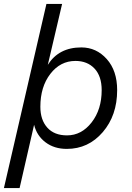

<svg xmlns="http://www.w3.org/2000/svg" viewBox="-37 -750 673 980"><path d="M378 -508Q455 -508 508 -448.5Q561 -389 561 -290Q561 -161 487.5 -75.5Q414 10 304 10Q240 10 195.5 -23.5Q151 -57 137 -113L63 210H-17L200 -730H280L207 -419Q263 -508 378 -508ZM305 -59Q379 -59 430.5 -125Q482 -191 482 -290Q482 -361 445.5 -400Q409 -439 348 -439Q271 -439 220 -373Q169 -307 169 -205Q169 -138 204.5 -98.5Q240 -59 305 -59Z"/></svg>

Font: Elaine Sans
Style: Italic
Weight: 400
Italic angle: -13°
Designer: Wei Huang
Foundry: Wei Huang
Version: Version 2.001;December 24, 2019;FontCreator 12.0.0.2547 64-b